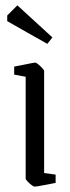

<svg xmlns="http://www.w3.org/2000/svg" viewBox="-20 -689 263 718"><path d="M109 9Q106 9 98 3Q90 -3 83 -10.5Q76 -18 76 -21V-402L33 -410V-440Q33 -440 43.5 -442Q54 -444 69 -447Q84 -450 96.5 -452.5Q109 -455 112 -455Q115 -455 123 -448.5Q131 -442 138 -434.5Q145 -427 145 -424V-42L188 -36V-5Q188 -5 177.5 -3Q167 -1 152 2Q137 5 124.5 7Q112 9 109 9ZM157 -525Q119 -546 79 -569Q39 -592 7 -610V-631L45 -669L176 -549Z"/></svg>

Font: Grenze Gotisch Light
Style: Regular
Weight: 300
Designer: Renata Polastri
Foundry: Omnibus-Type
Version: Version 1.001